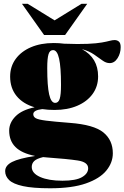

<svg xmlns="http://www.w3.org/2000/svg" viewBox="-20 -752 651 1004"><path d="M265 -177Q231 -177 201 -181.5Q154 -176 154 -155Q154 -141.5 166.8 -134Q179.5 -126.5 220.5 -121.2Q261.5 -116 345 -109.5Q470.5 -100 520.2 -59.8Q570 -19.5 570 49.5Q570 98.5 535.8 140.2Q501.5 182 429.2 207.2Q357 232.5 242 232.5Q151.5 232.5 100.2 221.2Q49 210 28 189.8Q7 169.5 7 143Q7 113.5 43 95Q79 76.5 163.5 63.5Q93.5 49.5 60.8 16.8Q28 -16 28 -69Q28 -110 61 -143.5Q94 -177 161 -191Q100 -209 66.5 -250.2Q33 -291.5 33 -351.5Q33 -404 61.8 -443.5Q90.5 -483 141.8 -505Q193 -527 261 -527Q289.5 -527 315.5 -523.5Q392 -520.5 439 -522.8Q486 -525 512.5 -529.8Q539 -534.5 553.5 -538.5Q568 -542.5 579.5 -542.5Q592.5 -542.5 601.8 -534.5Q611 -526.5 611 -505.5Q611 -473.5 594.8 -447.8Q578.5 -422 553.5 -422Q534.5 -422 515.8 -435.8Q497 -449.5 471.8 -467Q446.5 -484.5 408.5 -495Q493 -449.5 493 -352.5Q493 -300 464.2 -260.5Q435.5 -221 384.2 -199Q333 -177 265 -177ZM268.5 -214Q285.5 -214 292.2 -235.2Q299 -256.5 299 -308.5Q299 -401 289 -445.5Q279 -490 257.5 -490Q240.5 -490 233.8 -468.8Q227 -447.5 227 -395.5Q227 -303 237 -258.5Q247 -214 268.5 -214ZM146 121Q146 154 190 173.5Q234 193 306.5 193Q377 193 409 174.2Q441 155.5 441 128Q441 95.5 386.5 87.2Q332 79 227.5 71.5Q216 70.5 205.5 69.5Q172 77.5 159 90Q146 102.5 146 121ZM436 -732 320.5 -569H210.5L95 -732H125L265.5 -645.5L406 -732Z"/></svg>

Font: Newsreader 72pt ExtraBold
Style: Regular
Weight: 800
Designer: Hugues Gentile
Foundry: Production Type
Version: Version 1.003; ttfautohint (v1.8.3)